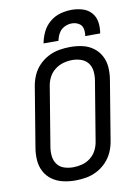

<svg xmlns="http://www.w3.org/2000/svg" viewBox="-102 -1015 780 1089"><g transform="rotate(-10 288.0 -470.5)"><path d="M241 8Q273 8 305 2.5Q337 -3 367 -18.5Q397 -34 421 -59Q445 -84 458.5 -114.5Q472 -145 477 -176L534 -521Q540 -557 537.5 -592.5Q535 -628 519 -658Q503 -688 475.5 -708Q448 -728 414 -735.5Q380 -743 344 -743Q313 -743 280.5 -737.5Q248 -732 218 -716.5Q188 -701 164 -676.5Q140 -652 126.5 -621Q113 -590 108 -559L51 -214Q45 -178 47.5 -142.5Q50 -107 66 -77Q82 -47 109.5 -27.5Q137 -8 171.5 0Q206 8 241 8ZM243 -68Q216 -68 191.5 -76Q167 -84 152 -104Q137 -124 134 -149.5Q131 -175 135 -202L192 -547Q196 -572 208.5 -596Q221 -620 243.5 -637Q266 -654 291.5 -661Q317 -668 343 -668Q369 -668 393.5 -659.5Q418 -651 433 -631.5Q448 -612 451 -586Q454 -560 450 -534L393 -189Q389 -163 376.5 -139Q364 -115 342 -98Q320 -81 294 -74.5Q268 -68 243 -68ZM199 -789H285Q289 -811 300.5 -831.5Q312 -852 333 -862.5Q354 -873 376 -873Q398 -873 416 -862.5Q434 -852 438.5 -831.5Q443 -811 439 -789H525Q531 -821 526.5 -853Q522 -885 501.5 -908Q481 -931 451 -940Q421 -949 389 -949Q356 -949 323 -940Q290 -931 262.5 -908Q235 -885 220 -853.5Q205 -822 199 -789Z"/></g></svg>

Font: Iosevka Sparkle
Style: Italic
Weight: 400
Italic angle: -9°
Designer: Belleve Invis
Foundry: Belleve Invis
Version: Version 4.5.0; ttfautohint (v1.8.3)